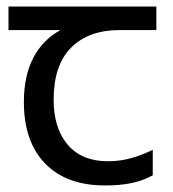

<svg xmlns="http://www.w3.org/2000/svg" viewBox="-20 -557 530 587"><path d="M301 10Q183 10 118 -57Q53 -124 53 -245Q53 -325 82 -380.5Q111 -436 165 -465H6V-537H458V-465H345Q251 -465 197.5 -411.5Q144 -358 144 -252Q144 -165 187 -114.5Q230 -64 310 -64Q347 -64 381 -73.5Q415 -83 447 -99V-21Q418 -5 383 2.5Q348 10 301 10Z"/></svg>

Font: uhindi85
Style: Book
Weight: 400
Designer: Jelle Bosma - Monotype Design Team
Foundry: Monotype Imaging Inc.
Version: Version 2.003